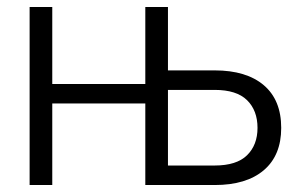

<svg xmlns="http://www.w3.org/2000/svg" viewBox="-20 -531 859 551"><path d="M446 0V-56H596Q659 -56 689 -85.5Q719 -115 719 -164Q719 -214 689 -243.5Q659 -273 596 -273H448V-329H596Q687 -329 737 -286.5Q787 -244 787 -164Q787 -85 737 -42.5Q687 0 596 0ZM65 0V-511H130V0ZM98 -234V-290H422V-234ZM397 0V-511H462V0Z"/></svg>

Font: TikTok Sans 24pt Light
Style: Regular
Weight: 300
Version: Version 4.000